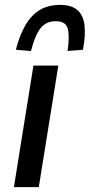

<svg xmlns="http://www.w3.org/2000/svg" viewBox="-20 -767 368 787"><path d="M37 0 117 -498H219L139 0ZM107 -558 45 -563Q60 -622 84 -663.5Q108 -705 143 -726Q178 -747 226 -747Q273 -747 297.5 -725.5Q322 -704 326.5 -662.5Q331 -621 320 -563L257 -558Q266 -621 257.5 -650.5Q249 -680 209 -680Q168 -680 145.5 -650.5Q123 -621 107 -558Z"/></svg>

Font: Nunito Sans 7pt Condensed SemiBold
Style: Italic
Weight: 600
Width: 3
Italic angle: -9°
Designer: Vernon Adams
Foundry: Vernon Adams
Version: Version 3.101;gftools[0.9.27]